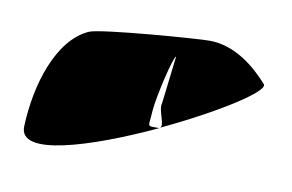

<svg xmlns="http://www.w3.org/2000/svg" viewBox="-46 -474 719 472"><g transform="rotate(10 313.0 -238.0)"><path d="M31 -113C28 -37 203 -93 359 -166H355C325 -166 333 -163 335 -205C338 -243 363 -348 369 -346L355 -228C349 -208 372 -174 360 -167C490 -228 607 -301 593 -317C561 -353 509 -399 443 -399C411 -399 173 -381 147 -369C71 -335 35 -218 31 -113ZM360 -167C360 -167 359 -166 359 -166C359 -166 360 -167 360 -167Z"/></g></svg>

Font: Corrode
Style: Regular
Weight: 400
Designer: Mew Too
Version: Version 0.532